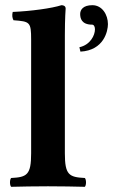

<svg xmlns="http://www.w3.org/2000/svg" viewBox="-20 -718 436 740"><path d="M100 -127C100 -44 84 -35 23 -32C17 -26 17 -4 23 2C65 1 110 0 165 0C220 0 264 1 307 2C313 -4 313 -26 307 -32C246 -35 230 -44 230 -127V-583C230 -648 233 -685 233 -685C233 -694 226 -698 217 -698C180 -686 100 -675 29 -672C26 -660 27 -649 32 -640C95 -635 100 -634 100 -565ZM336 -698C300 -698 289 -680 289 -664C289 -648 294 -623 335 -623C342 -623 346 -615 346 -605C346 -582 328 -545 286 -536L290 -519C381 -524 396 -599 396 -625C396 -661 374 -698 336 -698Z"/></svg>

Font: Libertinus Serif
Style: Bold
Weight: 700
Designer: Philipp H. Poll, Khaled Hosny
Foundry: Caleb Maclennan
Version: Version 7.050;RELEASE